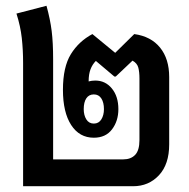

<svg xmlns="http://www.w3.org/2000/svg" viewBox="-20 -645 655 665"><path d="M60 0V-427Q60 -472 55.5 -513Q51 -554 37 -598L141 -625Q154 -578 159 -537.5Q164 -497 164 -440V-93H407Q433 -93 448 -108.5Q463 -124 463 -160V-373Q463 -396 459 -411Q455 -426 439 -435L381 -380H376L312 -434Q300 -422 293.5 -405Q287 -388 287 -363Q298 -366 310 -366Q345 -366 367.5 -338.5Q390 -311 390 -267Q390 -226 368 -197Q346 -168 305 -168Q255 -168 226.5 -212Q198 -256 198 -334Q198 -413 225.5 -457.5Q253 -502 300 -527L379 -462L445 -527Q503 -519 534.5 -480Q566 -441 566 -378V-145Q566 -76 530.5 -38Q495 0 441 0ZM305 -217Q322 -217 331 -231.5Q340 -246 340 -267Q340 -290 331 -304Q322 -318 305 -318Q288 -318 279 -304.5Q270 -291 270 -267Q270 -246 279 -231.5Q288 -217 305 -217Z"/></svg>

Font: Noto Sans Thai Looped ExtraCondensed SemiBold
Style: Regular
Weight: 600
Width: 2
Designer: Sasikarn Vongin, Ben Mitchell
Foundry: The Fontpad Ltd
Version: Version 1.001; ttfautohint (v1.8.4.7-5d5b)